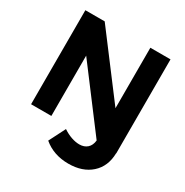

<svg xmlns="http://www.w3.org/2000/svg" viewBox="-203 -863 1192 1238"><g transform="rotate(30 393.5 -244.0)"><path d="M711 0H710Q708 98 644.5 155Q581 212 476 212Q366 212 290 148L352 26Q383 47 415 58Q447 69 475 69Q511 69 533.5 49Q556 29 560 -9L228 -449V0H77V-700H221L561 -250V-700H711Z"/></g></svg>

Font: Argentum Sans SemiBold
Style: Regular
Weight: 600
Designer: Julieta Ulanovsky (Modified by Cristiano Sobral)
Foundry: Julieta Ulanovsky
Version: Version 5.001;November 22, 2018;FontCreator 11.5.0.2425 64-b